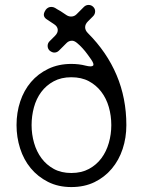

<svg xmlns="http://www.w3.org/2000/svg" viewBox="-20 -747 579 778"><path d="M269 11Q216 11 174.5 -10Q133 -31 104.5 -65.5Q76 -100 61.5 -145.5Q47 -191 47 -240Q47 -291 62 -336Q77 -381 105.5 -414.5Q134 -448 175.5 -468Q217 -488 269 -488Q300 -488 327 -481Q351 -475 357 -481Q363 -487 348 -508Q343 -515 334 -527.5Q325 -540 314 -552Q303 -564 292 -573Q281 -582 272 -582Q259 -582 250 -573L219 -542Q211 -534 200 -534Q191 -534 181 -542Q173 -550 173 -561Q173 -572 181 -580L203 -602Q215 -614 214 -627Q213 -640 199 -649L172 -667Q148 -681 164 -705L165 -707Q174 -719 188 -719Q196 -719 203 -715Q208 -712 213.5 -708.5Q219 -705 225 -702Q227 -701 228 -700Q229 -699 231 -698L243 -690Q245 -689 246 -688Q247 -687 249 -686Q258 -680 268 -680Q281 -680 290 -689L320 -719Q328 -727 339 -727Q350 -727 358 -719Q366 -711 365.5 -700Q365 -689 357 -681L336 -660Q325 -649 325 -636.5Q325 -624 336 -613Q413 -536 452.5 -442.5Q492 -349 492 -240Q492 -189 477 -143.5Q462 -98 433 -63.5Q404 -29 363 -9Q322 11 269 11ZM269 -46Q310 -46 340.5 -62.5Q371 -79 391 -106Q411 -133 421 -168Q431 -203 431 -240Q431 -278 421 -313Q411 -348 390.5 -375Q370 -402 340 -418Q310 -434 269 -434Q228 -434 197.5 -417.5Q167 -401 147 -374Q127 -347 117.5 -312Q108 -277 108 -240Q108 -203 118 -168Q128 -133 148 -106Q168 -79 198 -62.5Q228 -46 269 -46Z"/></svg>

Font: Higure Gothic
Style: Regular
Weight: 400
Designer: Yoshimichi Ohira
Foundry: Positype
Version: Version 1.000